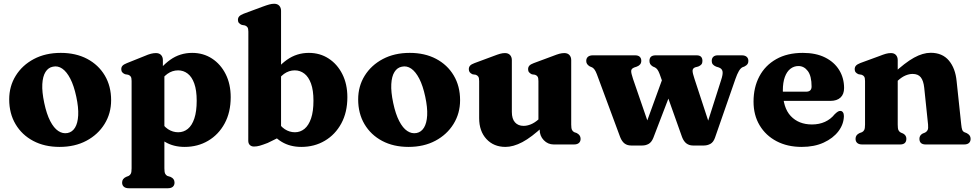

<svg xmlns="http://www.w3.org/2000/svg" viewBox="-20 -769 5194 1022"><path d="M303.5 -487.5Q383.5 -487.5 443.8 -455.8Q504 -424 537.8 -367.2Q571.5 -310.5 571.5 -235.5Q571.5 -165.5 536.5 -109Q501.5 -52.5 440 -19.8Q378.5 13 297 13Q217 13 156.8 -19Q96.5 -51 62.8 -108Q29 -165 29 -240Q29 -310 63.8 -366Q98.5 -422 160.2 -454.8Q222 -487.5 303.5 -487.5ZM340 -61Q365 -66 379.5 -89.8Q394 -113.5 396.2 -155Q398.5 -196.5 386 -254.5Q373.5 -313 354.2 -350.2Q335 -387.5 311.2 -403.8Q287.5 -420 261.5 -414Q237 -409.5 222.2 -386Q207.5 -362.5 205.2 -321.2Q203 -280 215.5 -221Q228 -162 247.2 -124.8Q266.5 -87.5 290.2 -71.8Q314 -56 340 -61Z M847 -449V-398.5L855 -383V127Q855 147 859 155.2Q863 163.5 871 167.5L887.5 172.5Q898.5 177.5 903.8 185Q909 192.5 909 203Q909 217 900 225Q891 233 873.5 233H665.5Q648.5 233 639.2 225Q630 217 630 203Q630 192.5 635.2 185Q640.5 177.5 651.5 172.5L664.5 167.5Q672.5 163.5 676.5 155.2Q680.5 147 680.5 127V-338Q680.5 -354.5 676 -361.2Q671.5 -368 662.5 -371L645.5 -374Q636 -378 630.8 -384.2Q625.5 -390.5 625.5 -400.5Q625.5 -412 632.2 -419.2Q639 -426.5 655.5 -433L749 -470.5Q769.5 -479.5 783.5 -483Q797.5 -486.5 810 -486.5Q828 -486.5 837.5 -476Q847 -465.5 847 -449ZM822.5 -316 794.5 -349.5Q835 -414.5 886.5 -451Q938 -487.5 1003 -487.5Q1062 -487.5 1108.2 -457.5Q1154.5 -427.5 1181.2 -374.5Q1208 -321.5 1208 -251.5Q1208 -171.5 1175.8 -112Q1143.5 -52.5 1088 -19.8Q1032.5 13 963 13Q903.5 13 858.8 -13.5Q814 -40 783.5 -92L827 -136.5Q849 -98 874.2 -81.5Q899.5 -65 928.5 -65Q957.5 -65 979.8 -83Q1002 -101 1014.5 -138.5Q1027 -176 1027 -233Q1027 -288.5 1014.2 -324.2Q1001.5 -360 979 -377.2Q956.5 -394.5 928 -394.5Q897 -394.5 870.5 -375.5Q844 -356.5 822.5 -316Z M1476 -711.5V-43L1404.5 -8Q1378.5 2 1362.8 6.5Q1347 11 1332 11Q1318.5 11 1310 3Q1301.5 -5 1301.5 -20L1302 -600.5Q1302 -617 1297.2 -623.8Q1292.5 -630.5 1284 -633.5L1267 -636.5Q1257 -640.5 1251.8 -646.8Q1246.5 -653 1246.5 -663Q1246.5 -674.5 1253.5 -682Q1260.5 -689.5 1277 -696L1378 -733.5Q1399.5 -741.5 1413.2 -745.2Q1427 -749 1439 -749Q1457 -749 1466.5 -738.5Q1476 -728 1476 -711.5ZM1444 -316 1415.5 -349.5Q1456 -414.5 1507.8 -451Q1559.5 -487.5 1624 -487.5Q1683 -487.5 1729.2 -457.5Q1775.5 -427.5 1802.2 -374.5Q1829 -321.5 1829 -251.5Q1829 -171.5 1796.8 -112Q1764.5 -52.5 1709 -19.8Q1653.5 13 1584 13Q1524.5 13 1479.8 -13.8Q1435 -40.5 1404.5 -92L1448.5 -136.5Q1470 -98.5 1495.2 -81.8Q1520.5 -65 1550 -65Q1578.5 -65 1600.8 -83.2Q1623 -101.5 1635.8 -138.8Q1648.5 -176 1648.5 -233Q1648.5 -288.5 1635.5 -324.2Q1622.5 -360 1600 -377.2Q1577.5 -394.5 1549 -394.5Q1518 -394.5 1491.5 -375.5Q1465 -356.5 1444 -316Z M2161 -487.5Q2241 -487.5 2301.2 -455.8Q2361.5 -424 2395.2 -367.2Q2429 -310.5 2429 -235.5Q2429 -165.5 2394 -109Q2359 -52.5 2297.5 -19.8Q2236 13 2154.5 13Q2074.5 13 2014.2 -19Q1954 -51 1920.2 -108Q1886.5 -165 1886.5 -240Q1886.5 -310 1921.2 -366Q1956 -422 2017.8 -454.8Q2079.5 -487.5 2161 -487.5ZM2197.5 -61Q2222.5 -66 2237 -89.8Q2251.5 -113.5 2253.8 -155Q2256 -196.5 2243.5 -254.5Q2231 -313 2211.8 -350.2Q2192.5 -387.5 2168.8 -403.8Q2145 -420 2119 -414Q2094.5 -409.5 2079.8 -386Q2065 -362.5 2062.8 -321.2Q2060.5 -280 2073 -221Q2085.5 -162 2104.8 -124.8Q2124 -87.5 2147.8 -71.8Q2171.5 -56 2197.5 -61Z M2852.5 -79.5V-102.5L2846 -104.5V-337.5Q2846 -354.5 2841.5 -361.2Q2837 -368 2828 -371L2811 -373.5Q2801.5 -378 2796.2 -384.2Q2791 -390.5 2791 -400.5Q2791 -412 2797.8 -419.5Q2804.5 -427 2821 -433L2922 -470.5Q2943.5 -479 2957.2 -482.8Q2971 -486.5 2984 -486.5Q3001.5 -486.5 3011 -476Q3020.5 -465.5 3020.5 -449V-106Q3020.5 -86 3024.5 -77.8Q3028.5 -69.5 3036.5 -65.5L3049.5 -61Q3060 -55.5 3065.2 -48Q3070.5 -40.5 3070.5 -30Q3070.5 -16 3061.5 -8Q3052.5 0 3035 0H2927.5Q2896.5 0 2874.5 -22.8Q2852.5 -45.5 2852.5 -79.5ZM2530.5 -140V-337.5Q2530.5 -354.5 2525.8 -361.2Q2521 -368 2512.5 -371L2495.5 -373.5Q2485.5 -378 2480.5 -384.2Q2475.5 -390.5 2475.5 -400.5Q2475.5 -412 2482.2 -419.5Q2489 -427 2505.5 -433L2606.5 -470.5Q2628.5 -479 2642 -482.8Q2655.5 -486.5 2668 -486.5Q2685.5 -486.5 2695 -476Q2704.5 -465.5 2704.5 -449V-173.5Q2704.5 -136.5 2721.2 -117.8Q2738 -99 2767 -99Q2785.5 -99 2805.8 -107.2Q2826 -115.5 2846.5 -133.5L2865 -150.5L2894 -118L2873.5 -98.5Q2809 -38 2760.5 -12.5Q2712 13 2670.5 13Q2608 13 2569.2 -29Q2530.5 -71 2530.5 -140Z M3399 5.5H3339.5Q3319 5.5 3304.8 -5Q3290.5 -15.5 3281 -39.5L3157 -374Q3151 -389.5 3145.2 -397.8Q3139.5 -406 3132.5 -410L3118.5 -416Q3109 -422 3104.8 -428.8Q3100.5 -435.5 3100.5 -444.5Q3100.5 -459 3109.8 -466.8Q3119 -474.5 3135.5 -474.5H3361Q3377 -474.5 3385.2 -466.8Q3393.5 -459 3393.5 -445.5Q3393.5 -434 3387.5 -426.5Q3381.5 -419 3370 -414.5L3356.5 -410Q3340.5 -404 3339.8 -392Q3339 -380 3349.5 -349L3443 -77.5L3400 -58L3517 -379.5L3574 -338.5L3457.5 -35Q3448 -11.5 3432.5 -3Q3417 5.5 3399 5.5ZM3727 5.5H3668.5Q3649 5.5 3634.2 -5.2Q3619.5 -16 3610.5 -39.5L3491 -375.5Q3485.5 -390 3479.8 -398Q3474 -406 3466.5 -410L3455 -415Q3445 -421.5 3441 -428.2Q3437 -435 3437 -445Q3437 -474.5 3470 -474.5H3688.5Q3719 -474.5 3719 -444.5Q3719 -433 3713.5 -426.2Q3708 -419.5 3697 -415L3680 -410.5Q3666.5 -405 3666.5 -392.2Q3666.5 -379.5 3676.5 -350L3766 -77L3727.5 -57.5L3818 -341.5Q3829 -374 3826 -389Q3823 -404 3806 -410L3791.5 -414.5Q3780 -419.5 3774.2 -426.5Q3768.5 -433.5 3768.5 -444.5Q3768.5 -459 3777 -466.8Q3785.5 -474.5 3800 -474.5H3928.5Q3945 -474.5 3954.2 -466.8Q3963.5 -459 3963.5 -444.5Q3963.5 -435 3959.2 -428.2Q3955 -421.5 3942.5 -415L3932 -411Q3921.5 -405.5 3912.8 -390.5Q3904 -375.5 3894.5 -348.5L3785.5 -35Q3777 -11.5 3761 -3Q3745 5.5 3727 5.5Z M4473 -300.5Q4473 -267.5 4454 -249.8Q4435 -232 4400 -232H4104V-281H4271Q4300 -281 4300 -308.5Q4300 -364 4280 -390.8Q4260 -417.5 4230 -417.5Q4206.5 -417.5 4187.5 -403Q4168.5 -388.5 4157.8 -359.5Q4147 -330.5 4147 -287Q4147 -196 4189.2 -151.2Q4231.5 -106.5 4302 -106.5Q4340.5 -106.5 4371.2 -120.5Q4402 -134.5 4423 -161Q4434 -171.5 4440.5 -175.2Q4447 -179 4453.5 -178.5Q4461.5 -178.5 4466.8 -171.2Q4472 -164 4472 -151Q4471 -107.5 4442.8 -70.2Q4414.5 -33 4364.5 -10Q4314.5 13 4247.5 13Q4171.5 13 4113.8 -17.2Q4056 -47.5 4023.5 -101.8Q3991 -156 3991 -228Q3991 -304 4022 -362.5Q4053 -421 4111.8 -454.2Q4170.5 -487.5 4253.5 -487.5Q4323 -487.5 4372 -463Q4421 -438.5 4447 -396Q4473 -353.5 4473 -300.5Z M4758.5 -449V-106Q4758.5 -85 4762.2 -76.5Q4766 -68 4774.5 -63.5L4787.5 -58Q4804.5 -48.5 4804.5 -30.5Q4804.5 0 4771 0H4569.5Q4552 0 4543 -8Q4534 -16 4534 -30Q4534 -40.5 4539.2 -48Q4544.5 -55.5 4555 -60.5L4568.5 -65.5Q4576.5 -69.5 4580.5 -77.8Q4584.5 -86 4584.5 -106V-338Q4584.5 -354.5 4580 -361.2Q4575.5 -368 4566.5 -371L4549.5 -374Q4540 -378 4534.8 -384.2Q4529.5 -390.5 4529.5 -400.5Q4529.5 -412 4536.2 -419.5Q4543 -427 4559.5 -433.5L4660.5 -470.5Q4682 -479 4695.5 -482.8Q4709 -486.5 4722.5 -486.5Q4740 -486.5 4749.2 -476Q4758.5 -465.5 4758.5 -449ZM4742.5 -325 4713.5 -357 4733.5 -376Q4798 -436 4845.2 -462Q4892.5 -488 4934 -488Q4996 -488 5030.8 -446.8Q5065.5 -405.5 5072 -337L5096.5 -106.5Q5098.5 -86.5 5101.8 -78Q5105 -69.5 5113 -65.5L5125.5 -60.5Q5136 -55 5141.2 -47.8Q5146.5 -40.5 5146.5 -30Q5146.5 -16 5137.8 -8Q5129 0 5111.5 0H4907.5Q4874 0 4874 -30.5Q4874 -48.5 4891 -58L4904.5 -63.5Q4913 -68 4917.5 -76.5Q4922 -85 4920 -106L4899.5 -302.5Q4895.5 -339.5 4881.2 -357.5Q4867 -375.5 4837.5 -375.5Q4820 -375.5 4800.5 -367.5Q4781 -359.5 4760.5 -341Z"/></svg>

Font: Fraunces 28pt Soft Wonky
Style: Bold
Weight: 700
Version: Version 1.000;[b76b70a41]